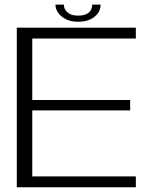

<svg xmlns="http://www.w3.org/2000/svg" viewBox="-20 -792 664 812"><path d="M51 0H554.5V-46H116.5V-325H530.5V-369H116.5V-629H554.5V-675H51ZM310 -700Q341.5 -700 362.8 -710.5Q384 -721 394.8 -737.2Q405.5 -753.5 405.5 -772.5H370Q370 -761 364.8 -750.2Q359.5 -739.5 346.2 -732.8Q333 -726 310 -726Q288.5 -726 275.5 -733Q262.5 -740 256.2 -750.5Q250 -761 250 -772.5H214.5Q214.5 -753.5 226.5 -737.2Q238.5 -721 259.5 -710.5Q280.5 -700 310 -700Z"/></svg>

Font: Anybody SemiExpanded Light
Style: Regular
Weight: 300
Width: 6
Version: Version 1.113;gftools[0.9.25]